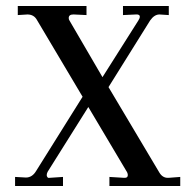

<svg xmlns="http://www.w3.org/2000/svg" viewBox="-20 -617 618 637"><path d="M30 0V-30L66 -28Q87 -28 100 -50L254 -296L103 -550Q93 -569 71 -569L39 -567V-597H267V-567L225 -569H223Q208 -569 208 -557Q208 -552 211 -548L320 -361L439 -549Q444 -557 444 -561Q444 -570 431 -569L388 -567V-597H540V-567L509 -569Q492 -569 478 -549L340 -328L509 -44Q520 -26 539 -27L578 -30V0H343V-30L392 -27H394Q404 -27 404 -36Q404 -43 399 -50L273 -262L138 -47Q135 -41 135 -36Q135 -32 137.5 -29Q140 -26 144 -27L189 -30V0Z"/></svg>

Font: UnnaRegular
Style: Regular
Weight: 400
Designer: Jorge de Buen Unna
Foundry: Omnibus-Type
Version: Version 2.008;hotconv 1.0.109;makeotfexe 2.5.65596